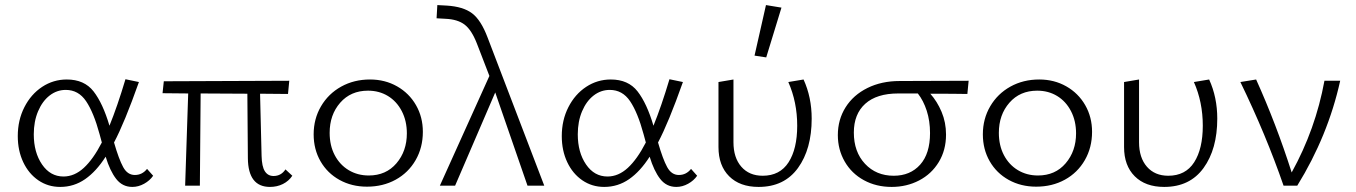

<svg xmlns="http://www.w3.org/2000/svg" viewBox="-20 -731 5340 756"><path d="M583 -39Q570 -20 547.5 -7.5Q525 5 501 5Q462 5 437.5 -26.5Q413 -58 396 -114Q359 -56 315 -25.5Q271 5 217 5Q169 5 131 -21Q93 -47 71.5 -92.5Q50 -138 50 -195Q50 -258 76 -309Q102 -360 146 -389Q190 -418 243 -418Q312 -418 348.5 -371Q385 -324 411 -236Q442 -312 474 -419L527 -408Q470 -247 429 -170Q448 -104 465 -73Q482 -42 511 -42Q540 -42 559 -66ZM381 -170 372 -203Q349 -288 319 -332.5Q289 -377 239 -377Q204 -377 175.5 -355Q147 -333 130 -293Q113 -253 113 -202Q113 -131 145.5 -83.5Q178 -36 230 -36Q273 -36 310 -70Q347 -104 381 -170Z M1131 -39Q1117 -18 1094 -6.5Q1071 5 1043 5Q957 5 956 -108L954 -362L770 -363L767 0H709L721 -363L620 -364L625 -411L1119 -413L1114 -361L1004 -362L1010 -117Q1011 -75 1023 -56.5Q1035 -38 1057 -38Q1087 -38 1104 -64Z M1215 -202Q1215 -263 1244 -312.5Q1273 -362 1323.5 -390Q1374 -418 1437 -418Q1496 -418 1543.5 -391Q1591 -364 1618 -317Q1645 -270 1645 -212Q1645 -150 1616.5 -100.5Q1588 -51 1538 -23.5Q1488 4 1425 4Q1365 4 1317 -22.5Q1269 -49 1242 -96Q1215 -143 1215 -202ZM1582 -206Q1582 -255 1562 -293.5Q1542 -332 1507.5 -353Q1473 -374 1429 -374Q1361 -374 1319.5 -326.5Q1278 -279 1278 -208Q1278 -158 1298 -120Q1318 -82 1353 -61Q1388 -40 1432 -40Q1500 -40 1541 -88Q1582 -136 1582 -206Z M2057 0 1930 -367 1772 0H1712L1907 -432L1858 -559Q1837 -613 1809.5 -634Q1782 -655 1734 -657L1699 -659L1702 -711L1739 -709Q1804 -705 1839 -678.5Q1874 -652 1900 -583L2123 0Z M2725 -39Q2712 -20 2689.5 -7.5Q2667 5 2643 5Q2604 5 2579.5 -26.5Q2555 -58 2538 -114Q2501 -56 2457 -25.5Q2413 5 2359 5Q2311 5 2273 -21Q2235 -47 2213.5 -92.5Q2192 -138 2192 -195Q2192 -258 2218 -309Q2244 -360 2288 -389Q2332 -418 2385 -418Q2454 -418 2490.5 -371Q2527 -324 2553 -236Q2584 -312 2616 -419L2669 -408Q2612 -247 2571 -170Q2590 -104 2607 -73Q2624 -42 2653 -42Q2682 -42 2701 -66ZM2523 -170 2514 -203Q2491 -288 2461 -332.5Q2431 -377 2381 -377Q2346 -377 2317.5 -355Q2289 -333 2272 -293Q2255 -253 2255 -202Q2255 -131 2287.5 -83.5Q2320 -36 2372 -36Q2415 -36 2452 -70Q2489 -104 2523 -170Z M2951 -512 2996 -711 3057 -701 2997 -505ZM2809 -152V-408L2868 -418V-171Q2868 -110 2899 -74.5Q2930 -39 2983 -39Q3051 -39 3085 -92Q3119 -145 3119 -236Q3119 -329 3084 -408L3144 -418Q3176 -348 3176 -264Q3176 -144 3122 -69.5Q3068 5 2967 5Q2893 5 2851 -37Q2809 -79 2809 -152Z M3789 -361Q3741 -362 3643 -362Q3670 -332 3687.5 -290.5Q3705 -249 3705 -201Q3705 -140 3676.5 -93Q3648 -46 3599 -20.5Q3550 5 3491 5Q3430 5 3381.5 -21.5Q3333 -48 3306 -95Q3279 -142 3279 -199Q3279 -260 3309.5 -308.5Q3340 -357 3395.5 -384.5Q3451 -412 3522 -412L3794 -413ZM3594 -363H3517Q3432 -363 3387 -322.5Q3342 -282 3342 -209Q3342 -133 3386 -86Q3430 -39 3499 -39Q3564 -39 3603 -82.5Q3642 -126 3642 -207Q3642 -255 3629 -295Q3616 -335 3594 -363Z M3850 -202Q3850 -263 3879 -312.5Q3908 -362 3958.5 -390Q4009 -418 4072 -418Q4131 -418 4178.5 -391Q4226 -364 4253 -317Q4280 -270 4280 -212Q4280 -150 4251.5 -100.5Q4223 -51 4173 -23.5Q4123 4 4060 4Q4000 4 3952 -22.5Q3904 -49 3877 -96Q3850 -143 3850 -202ZM4217 -206Q4217 -255 4197 -293.5Q4177 -332 4142.5 -353Q4108 -374 4064 -374Q3996 -374 3954.5 -326.5Q3913 -279 3913 -208Q3913 -158 3933 -120Q3953 -82 3988 -61Q4023 -40 4067 -40Q4135 -40 4176 -88Q4217 -136 4217 -206Z M4406 -152V-408L4465 -418V-171Q4465 -110 4496 -74.5Q4527 -39 4580 -39Q4648 -39 4682 -92Q4716 -145 4716 -236Q4716 -329 4681 -408L4741 -418Q4773 -348 4773 -264Q4773 -144 4719 -69.5Q4665 5 4564 5Q4490 5 4448 -37Q4406 -79 4406 -152Z M5257 -413Q5209 -196 5088 0H5034Q4965 -200 4864 -408L4926 -418Q5005 -243 5066 -52Q5160 -222 5195 -413Z"/></svg>

Font: Ysabeau Infant Semilight
Style: Regular
Weight: 300
Designer: Christian Thalmann (Catharsis Fonts)
Version: Version 0.003